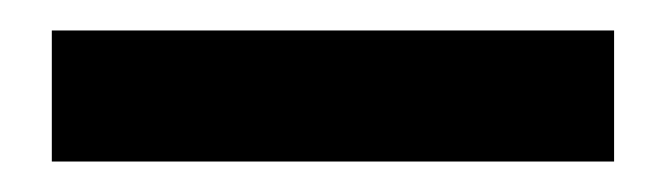

<svg xmlns="http://www.w3.org/2000/svg" viewBox="-20 -687 438 126"><path d="M14 -581V-667H383V-581Z"/></svg>

Font: DM Sans 17pt SemiBold
Style: Regular
Weight: 600
Version: Version 4.004;gftools[0.9.30]